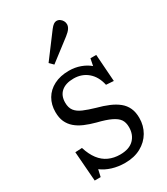

<svg xmlns="http://www.w3.org/2000/svg" viewBox="-192 -850 826 949"><g transform="rotate(-30 221.0 -375.0)"><path d="M60 14 47 -155 86 -157Q99 -115 120 -87.5Q141 -60 170 -47Q199 -34 234 -34Q286 -34 312.5 -60.5Q339 -87 339 -130Q339 -157 327.5 -174Q316 -191 288 -204.5Q260 -218 211 -230Q177 -239 149 -251Q121 -263 101.5 -280Q82 -297 71.5 -320Q61 -343 61 -376Q61 -418 80 -450.5Q99 -483 135 -501.5Q171 -520 220 -520Q255 -520 285 -509Q315 -498 336 -480L344 -520H377L388 -365L345 -368Q334 -419 301 -447Q268 -475 221 -475Q176 -475 151 -453.5Q126 -432 126 -392Q126 -363 139.5 -345.5Q153 -328 180 -316.5Q207 -305 245 -294Q283 -284 312.5 -271.5Q342 -259 363 -242Q384 -225 395 -201Q406 -177 406 -144Q406 -100 385 -64Q364 -28 325.5 -7Q287 14 235 14Q196 14 162 3.5Q128 -7 103 -26L94 14ZM174 -582 153 -603 255 -739Q265 -752 273.5 -758Q282 -764 290 -764Q301 -764 309.5 -758Q318 -752 323 -743Q328 -734 328 -724Q328 -712 320 -700Q312 -688 294 -674Z"/></g></svg>

Font: Literata 18pt Light
Style: Regular
Weight: 300
Designer: Latin by Veronika Burian and Jose Scaglione. Greek by Irene Vlachou. Cyrillic by Vera Evstafieva.
Foundry: TypeTogether
Version: Version 3.103;gftools[0.9.29]